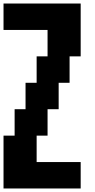

<svg xmlns="http://www.w3.org/2000/svg" viewBox="-20 -1050 540 1090"><path d="M0 20V-280H63V-430H125V-580H188V-730H250V-880H0V-1030H438V-730H375V-580H313V-430H250V-280H188V-130H438V20Z"/></svg>

Font: 2P VHS
Style: Regular
Weight: 400
Designer: CodeMan38
Foundry: CodeMan38
Version: Version 3.000